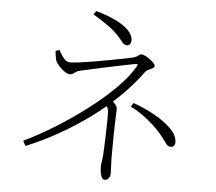

<svg xmlns="http://www.w3.org/2000/svg" viewBox="-57 -876 1115 989"><g transform="rotate(5 500.0 -381.0)"><path d="M84 -114Q158 -149 240 -199.5Q322 -250 399.5 -308.5Q477 -367 538.5 -427.5Q600 -488 633 -545Q638 -554 636.5 -557Q635 -560 625 -558Q613 -556 586.5 -550.5Q560 -545 526 -538Q492 -531 457 -523.5Q422 -516 393 -509.5Q364 -503 347 -499Q332 -496 324 -490.5Q316 -485 310 -480.5Q304 -476 293 -476Q282 -476 267 -486Q252 -496 239.5 -509.5Q227 -523 221 -533Q217 -541 214 -558Q211 -575 210 -589L229 -596Q236 -586 244 -572Q252 -558 263 -547.5Q274 -537 290 -537Q307 -537 341 -541.5Q375 -546 416 -553Q457 -560 497 -567.5Q537 -575 567.5 -581Q598 -587 610 -590Q624 -594 631 -598.5Q638 -603 642.5 -606.5Q647 -610 653 -610Q661 -610 673 -604Q685 -598 697 -589Q709 -580 717 -571.5Q725 -563 725 -557Q725 -549 716 -544Q707 -539 696 -534.5Q685 -530 679 -522Q630 -454 565.5 -391Q501 -328 425.5 -272.5Q350 -217 267 -170Q184 -123 98 -88ZM520 50Q509 50 503.5 38Q498 26 496 10.5Q494 -5 494 -15Q494 -29 496.5 -39.5Q499 -50 501 -79Q502 -90 503 -116Q504 -142 505 -174Q506 -206 506.5 -236Q507 -266 507 -284Q507 -308 503 -318Q499 -328 489 -341L513 -366Q525 -357 533 -349.5Q541 -342 545.5 -334.5Q550 -327 550 -318Q550 -308 549 -293.5Q548 -279 547.5 -253Q547 -227 546 -184Q545 -141 545 -73Q545 -51 546.5 -27Q548 -3 548 14Q548 23 545 31Q542 39 536 44.5Q530 50 520 50ZM844 -149Q832 -149 825.5 -155.5Q819 -162 812 -172Q789 -206 758 -237Q727 -268 692 -294Q657 -320 621 -337L634 -357Q695 -335 748 -305Q801 -275 833.5 -241.5Q866 -208 866 -173Q866 -163 860 -156Q854 -149 844 -149ZM573 -650Q565 -650 558.5 -654.5Q552 -659 546 -667Q540 -675 533 -683Q508 -713 472.5 -739Q437 -765 388 -794L401 -812Q435 -803 469.5 -789.5Q504 -776 532.5 -758.5Q561 -741 578 -720.5Q595 -700 595 -676Q595 -667 589.5 -658.5Q584 -650 573 -650Z"/></g></svg>

Font: Noto Serif SC ExtraLight ExtraLight
Style: Regular
Weight: 250
Version: Version 2.002-H1;hotconv 1.1.0;makeotfexe 2.6.0